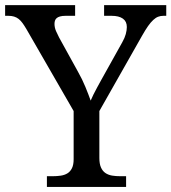

<svg xmlns="http://www.w3.org/2000/svg" viewBox="-25 -734 673 754"><path d="M159.2 0V-42H182.1Q198.7 -42 213.6 -44.2Q228.5 -46.4 239.7 -53.2Q251 -60.1 257.6 -73.5Q264.2 -86.9 264.2 -108.9V-297.9L79.1 -619.1Q70.8 -633.3 63.5 -643.3Q56.2 -653.3 48.1 -659.7Q40 -666 30.3 -668.9Q20.5 -671.9 7.8 -671.9H-4.9V-713.9H270V-671.9H232.9Q219.2 -671.9 210.7 -669.4Q202.1 -667 197.3 -662.6Q192.4 -658.2 190.7 -652.3Q189 -646.5 189 -640.1Q189 -626 195.1 -611.8Q201.2 -597.7 207 -586.9L280.8 -453.1Q298.3 -422.4 310.5 -392.3Q322.8 -362.3 331.1 -338.9Q335.4 -349.6 342 -362.8Q348.6 -376 356.7 -390.9Q364.7 -405.8 373.5 -421.6Q382.3 -437.5 391.1 -453.1L455.1 -567.9Q464.8 -585 469 -600.3Q473.1 -615.7 473.1 -627.9Q473.1 -649.9 457.5 -660.9Q441.9 -671.9 413.1 -671.9H383.8V-713.9H627.9V-671.9H616.2Q605.5 -671.9 595.9 -668.2Q586.4 -664.6 576.7 -655.5Q566.9 -646.5 556.4 -631.6Q545.9 -616.7 533.2 -594.2L365.2 -297.9V-113.8Q365.2 -90.3 371.6 -76.2Q377.9 -62 389.2 -54.4Q400.4 -46.9 415.3 -44.4Q430.2 -42 446.8 -42H470.2V0Z"/></svg>

Font: Noto Serif
Style: Regular
Weight: 400
Designer: Monotype Design team
Foundry: Monotype Imaging Inc.
Version: Version 1.02